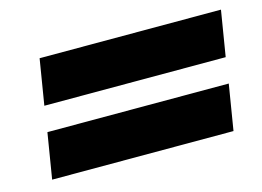

<svg xmlns="http://www.w3.org/2000/svg" viewBox="-55 -533 677 497"><g transform="rotate(-15 283.5 -284.0)"><path d="M31 -128H517L537 -250H51ZM61 -318H547L567 -440H81Z"/></g></svg>

Font: Charger Pro
Style: UltraObl
Weight: 900
Designer: Jasper
Foundry: Cannot Into Space Fonts
Version: Version 1.09